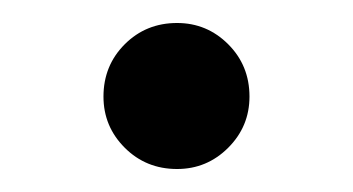

<svg xmlns="http://www.w3.org/2000/svg" viewBox="-20 -443 307 167"><path d="M70 -359Q70 -386 88.5 -404.5Q107 -423 134 -423Q160 -423 178.5 -404.5Q197 -386 197 -359Q197 -333 178.5 -314.5Q160 -296 134 -296Q107 -296 88.5 -314.5Q70 -333 70 -359Z"/></svg>

Font: Asap-SemiBold
Style: Regular
Weight: 600
Designer: Pablo Cosgaya
Foundry: Omnibus-Type
Version: Version 2.000; ttfautohint (v1.8)